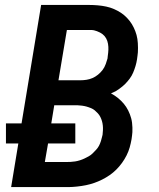

<svg xmlns="http://www.w3.org/2000/svg" viewBox="-20 -755 640 775"><path d="M25 0 54 -176H4V-257H67L146 -735H340Q357 -735 374.5 -733.5Q392 -732 408.5 -728.5Q425 -725 440 -718.5Q455 -712 468 -703.5Q481 -695 492.5 -683Q504 -671 512 -658Q520 -645 526 -629.5Q532 -614 534.5 -598Q537 -582 537 -561.5Q537 -541 535 -530L533 -515Q531 -502 527 -488.5Q523 -475 517.5 -462Q512 -449 503.5 -437.5Q495 -426 485 -416Q475 -406 461 -396Q447 -386 439 -383L428 -378Q443 -370 456 -359.5Q469 -349 479.5 -336.5Q490 -324 497.5 -309Q505 -294 509.5 -277.5Q514 -261 514.5 -240Q515 -219 513 -208L511 -193Q508 -176 503.5 -160Q499 -144 491 -128Q483 -112 472.5 -97.5Q462 -83 449.5 -70.5Q437 -58 422.5 -48Q408 -38 392 -30Q376 -22 360 -16.5Q344 -11 327 -7.5Q310 -4 291 -2Q272 0 261 0ZM216 -431H305Q317 -431 329.5 -433Q342 -435 353.5 -440Q365 -445 375.5 -453.5Q386 -462 394 -472.5Q402 -483 407 -497Q412 -511 414 -519L415 -529Q417 -542 417.5 -554Q418 -566 416 -578Q414 -590 408.5 -600Q403 -610 394 -617Q385 -624 371.5 -629Q358 -634 350 -634H250ZM161 -101H246Q255 -101 265 -101.5Q275 -102 284 -103.5Q293 -105 302.5 -108Q312 -111 320.5 -115Q329 -119 338 -124Q347 -129 354 -136Q361 -143 368 -150.5Q375 -158 379.5 -166.5Q384 -175 387.5 -186Q391 -197 392 -203L394 -211Q395 -220 395.5 -229.5Q396 -239 395 -248.5Q394 -258 391.5 -266.5Q389 -275 385 -283Q381 -291 375 -297.5Q369 -304 362.5 -309.5Q356 -315 347.5 -318.5Q339 -322 330.5 -324.5Q322 -327 311 -328.5Q300 -330 294 -330H199L187 -257H284V-176H174Z"/></svg>

Font: Iosevka Aile Oblique
Style: Bold
Weight: 700
Italic angle: -9°
Designer: Belleve Invis
Foundry: Belleve Invis
Version: Version 31.1.0; ttfautohint (v1.8.4)